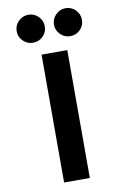

<svg xmlns="http://www.w3.org/2000/svg" viewBox="-105 -1049 714 1109"><g transform="rotate(-10 251.5 -495.0)"><path d="M200.9 -850.1Q176.8 -826.2 142.8 -826.2Q108.9 -826.2 84.5 -850.1Q60.1 -874 60.1 -908Q60.1 -941.9 84.5 -966.1Q108.9 -990.2 142.8 -990.2Q176.8 -990.2 200.9 -966.1Q225.1 -941.9 225.1 -908Q225.1 -874 200.9 -850.1ZM360.8 -826.2Q327.6 -826.2 303.2 -850.1Q278.8 -874 278.8 -908Q278.8 -941.9 303.5 -966.1Q328.1 -990.2 360.8 -990.2Q395 -990.2 418.9 -966.1Q442.9 -941.9 442.9 -908Q442.9 -874 418.9 -850.1Q395 -826.2 360.8 -826.2ZM178.2 -750H329.1V0H178.2Z"/></g></svg>

Font: Oakes Grotesk
Style: Bold
Weight: 700
Designer: Samuel Oakes
Foundry: Samuel Oakes
Version: Version 1.0 | wf-rip DC20170320